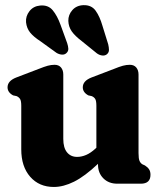

<svg xmlns="http://www.w3.org/2000/svg" viewBox="-20 -730 638 763"><path d="M64.5 -136.5V-309.5Q64.5 -329 59.8 -336.5Q55 -344 46 -348L32 -351Q10 -363 10 -383Q10 -408.5 44.5 -422L133.5 -456Q156 -465 169.8 -468.8Q183.5 -472.5 197 -472.5Q213.5 -472.5 222.5 -461.8Q231.5 -451 231.5 -434V-178Q231.5 -143 246.2 -124.8Q261 -106.5 286.5 -106.5Q304 -106.5 322.2 -114.2Q340.5 -122 360 -140L363 -143V-309.5Q363 -329 358.5 -336.5Q354 -344 344.5 -348L331 -351Q309 -363 309 -383Q309 -408.5 343.5 -422L432.5 -456Q454.5 -465 468.5 -468.8Q482.5 -472.5 496 -472.5Q512.5 -472.5 521.5 -461.8Q530.5 -451 530.5 -434V-121.5Q530.5 -99.5 534.5 -90.5Q538.5 -81.5 546 -77L556 -72.5Q567 -65.5 572.5 -57Q578 -48.5 578 -35.5Q578 0 539.5 0H446Q412 0 390.8 -21.2Q369.5 -42.5 369.5 -75.5V-79Q316.5 -29 274.2 -8Q232 13 194 13Q135.5 13 100 -27.5Q64.5 -68 64.5 -136.5ZM387 -628 410 -554Q413 -541.5 413 -531.5Q413 -521.5 405 -514.5Q397 -508 385.8 -509.5Q374.5 -511 365 -518L304.5 -567Q277.5 -587.5 265 -605.5Q252.5 -623.5 251.5 -647Q251 -671 267.5 -689.8Q284 -708.5 311.5 -709.5Q343.5 -710.5 360 -687.5Q376.5 -664.5 387 -628ZM220.5 -631.5 247 -558.5Q251 -546.5 251.5 -536.5Q252 -526.5 244 -519Q236.5 -512 225.5 -513Q214.5 -514 204.5 -520L141.5 -565.5Q113 -584 99.5 -601Q86 -618 83.5 -641.5Q81.5 -665.5 97 -685.5Q112.5 -705.5 139.5 -708Q171.5 -711 189.5 -689.2Q207.5 -667.5 220.5 -631.5Z"/></svg>

Font: Fraunces 72pt SuperSoft
Style: Bold
Weight: 700
Version: Version 1.000;[0bf87f6ff]